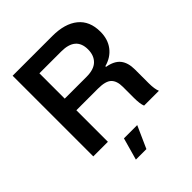

<svg xmlns="http://www.w3.org/2000/svg" viewBox="-254 -874 1227 1227"><g transform="rotate(-45 359.5 -261.0)"><path d="M74 0V-729H433Q545 -729 607.5 -678.5Q670 -628 670 -531Q670 -463 634.5 -416.5Q599 -370 536 -353V-347Q599 -336 627 -301Q655 -266 655 -204V-81Q655 -28 667 0H533Q522 -26 522 -82V-181Q522 -234 496 -259.5Q470 -285 401 -285H206V0ZM252 207 294 57H414L347 207ZM206 -390H403Q470 -390 502 -421.5Q534 -453 534 -507Q534 -619 403 -619H206Z"/></g></svg>

Font: Mona Sans SemiBold
Style: Regular
Weight: 600
Designer: Deni Anggara
Foundry: GitHub
Version: Version 2.000;Glyphs 3.2.3 (3260)